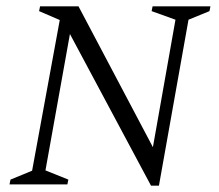

<svg xmlns="http://www.w3.org/2000/svg" viewBox="-20 -580 690 604"><path d="M10 0 13 -15 81 -43 168 -517 103 -545 106 -560H227L461 -117L532 -518L457 -545L460 -560H642L639 -545L573 -518L480 4H455L200 -473L123 -44L195 -15L192 0Z"/></svg>

Font: Spectral SC Light
Style: Italic
Weight: 300
Italic angle: -10°
Designer: Jean-Baptiste Levee
Foundry: Production Type
Version: Version 2.001